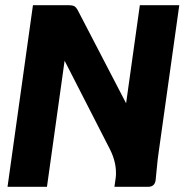

<svg xmlns="http://www.w3.org/2000/svg" viewBox="-20 -720 740 740"><path d="M671 -700 592 -137Q588 -113 583 -58L580 -27Q577 0 551 0H421L426 -35Q427 -41 427 -54Q427 -99 403 -146L229 -486L161 0H9L107 -700H245Q258 -700 265.5 -696.5Q273 -693 280 -680L466 -322L519 -700Z"/></svg>

Font: Krub
Style: Bold Italic
Weight: 700
Italic angle: -8°
Designer: Ekaluck Peanpanawate
Foundry: Cadson Demak Co.,Ltd.
Version: Version 1.000; ttfautohint (v1.6)